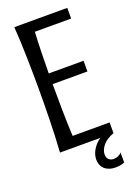

<svg xmlns="http://www.w3.org/2000/svg" viewBox="-158 -735 688 965"><g transform="rotate(-20 186.5 -252.5)"><path d="M332 -670.9V-613.8H137.7Q134.8 -557.6 133.5 -501.7Q132.3 -445.8 131.8 -393.1H317.9V-335.9H131.8Q131.8 -272.9 132.8 -200.9Q133.8 -128.9 137.2 -57.1H335V0Q293 16.1 274.7 39.8Q256.3 63.5 256.3 85.9Q256.3 104 266.6 113.3Q276.9 122.6 292.5 122.6Q305.2 122.6 316.7 117.4Q328.1 112.3 335 103.5V157.2Q325.2 161.1 313.5 163.6Q301.8 166 285.2 166Q271 166 257.1 162.1Q243.2 158.2 232.2 149.7Q221.2 141.1 214.6 127.4Q208 113.8 208 94.2Q208 82.5 211.7 69.8Q215.3 57.1 222.7 44.7Q230 32.2 240.5 20.8Q251 9.3 264.6 0H48.8Q51.8 -41.5 53.5 -85.2Q55.2 -128.9 56.2 -172.1Q57.1 -215.3 57.6 -256.8Q58.1 -298.3 58.1 -335.9Q58.1 -373.5 57.6 -415Q57.1 -456.5 56.2 -499.5Q55.2 -542.5 53.5 -585.9Q51.8 -629.4 48.8 -670.9Z"/></g></svg>

Font: Crushed
Style: Regular
Weight: 400
Width: 3
Designer: Astigmatic (AOETI)
Foundry: Astigmatic (AOETI)
Version: Version 001.001